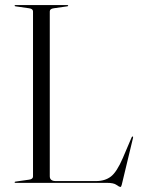

<svg xmlns="http://www.w3.org/2000/svg" viewBox="-20 -720 555 756"><path d="M244.5 -695 192 -687.5Q176 -685.5 176 -675V-26Q176 -7 200 -7H358Q393.5 -7 416.8 -25Q440 -43 463.5 -97.5L498 -178.5Q500 -183 502 -182.5Q505.5 -182.5 503.5 -176L459.5 7Q457 16 455 16Q449 16 438.5 8Q428 0 401 0H41Q37.5 0 37.5 -2.5Q37.5 -4.5 41.5 -5L94 -12.5Q110 -14.5 110 -25V-675Q110 -685.5 94 -687.5L41.5 -695Q37.5 -695.5 37.5 -697.5Q37.5 -700 41 -700H245Q248.5 -700 248.5 -697.5Q248.5 -695.5 244.5 -695Z"/></svg>

Font: Fraunces 144pt S000 Light
Style: Regular
Weight: 300
Version: Version 1.000; ttfautohint (v1.8.3)